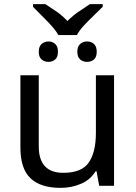

<svg xmlns="http://www.w3.org/2000/svg" viewBox="-20 -901 658 931"><path d="M533 -536V0H461L448 -71H444Q418 -29 372 -9.5Q326 10 274 10Q177 10 128 -36.5Q79 -83 79 -185V-536H168V-191Q168 -63 287 -63Q376 -63 410.5 -113Q445 -163 445 -257V-536ZM263 -731Q250 -754 228 -778Q206 -802 182 -825.5Q158 -849 140 -868V-881H200Q226 -864 254 -845Q282 -826 307 -799Q334 -826 362 -845Q390 -864 416 -881H478V-868Q459 -849 434.5 -825.5Q410 -802 387.5 -778Q365 -754 353 -731ZM215 -601Q196 -601 182 -612.5Q168 -624 168 -650Q168 -676 182 -688Q196 -700 215 -700Q234 -700 247.5 -688Q261 -676 261 -650Q261 -624 247.5 -612.5Q234 -601 215 -601ZM402 -601Q383 -601 369 -612.5Q355 -624 355 -650Q355 -676 369 -688Q383 -700 402 -700Q422 -700 435.5 -688Q449 -676 449 -650Q449 -624 435.5 -612.5Q422 -601 402 -601Z"/></svg>

Font: Noto IKEA Arabic
Style: Regular
Weight: 400
Designer: Monotype Design Team
Foundry: Monotype Imaging Inc.
Version: Version 1.200